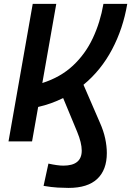

<svg xmlns="http://www.w3.org/2000/svg" viewBox="-20 -713 662 968"><path d="M22.9 0 145 -693.4H263.7L193.4 -294.4Q285.2 -323.7 347.7 -382.1Q410.2 -440.4 447.8 -520.3Q485.4 -600.1 501.5 -693.4H621.6Q600.6 -568.8 544.9 -463.6Q489.3 -358.4 400.9 -285.6L483.4 -95.2Q502 -53.7 510.3 -14.9Q518.6 23.9 518.6 58.6Q518.6 143.6 470.2 189Q421.9 234.4 325.7 234.4Q301.8 234.4 271 232.7Q240.2 231 199.7 224.1L224.1 111.8Q271 122.1 299.3 122.1Q392.1 122.1 392.1 46.4Q392.1 7.3 369.1 -48.3L298.3 -218.8Q239.3 -189 172.4 -173.8L141.6 0Z"/></svg>

Font: Cascadia Mono NF SemiBold
Style: Italic
Weight: 600
Italic angle: -10°
Monospace: yes
Designer: Aaron Bell
Foundry: Saja Typeworks
Version: Version 2404.023; ttfautohint (v1.8.4)